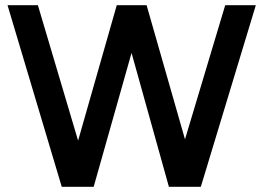

<svg xmlns="http://www.w3.org/2000/svg" viewBox="-20 -720 1015 740"><path d="M218 0 9 -700H126L281 -178L430 -700H545L693 -183L848 -700H966L754 0H631L487 -516L341 0Z"/></svg>

Font: Figtree Light SemiBold
Style: Regular
Weight: 600
Version: Version 2.002